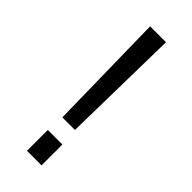

<svg xmlns="http://www.w3.org/2000/svg" viewBox="-239 -766 801 801"><g transform="rotate(45 161.5 -365.0)"><path d="M119.1 0V-123H205.1V0ZM115.2 -730.5H209L199.2 -203.1H125Z"/></g></svg>

Font: Mgen+ 1c regular
Style: Regular
Weight: 400
Designer: [Source Han Sans]
Ryoko NISHIZUKA  (kana & ideographs); Paul D. Hunt (Latin, Greek & Cyrillic); Wenlong ZHANG  (bopomofo
Version: Version 1.059.20150602